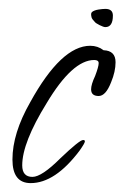

<svg xmlns="http://www.w3.org/2000/svg" viewBox="-20 -405 280 432"><path d="M49 7Q8 7 8 -46Q8 -105 48 -175Q118 -302 183 -302Q200 -302 213 -292Q240 -291 240 -265Q240 -244 230 -220Q218 -189 202 -189Q185 -189 185 -204Q185 -215 194 -234Q202 -255 202 -263Q202 -270 192 -270Q143 -270 85 -173Q30 -84 30 -33Q30 -7 53 -7Q74 -7 116 -49Q159 -90 167 -90Q171 -90 171 -87Q171 -83 159 -66Q104 7 49 7ZM217 -344Q213 -344 204 -348.5Q195 -353 193 -356Q187 -362 186 -366Q185 -370 185 -373Q185 -376 187 -378Q192 -382 201.5 -383.5Q211 -385 217 -385Q234 -385 234 -370Q234 -344 217 -344Z"/></svg>

Font: Petemoss
Style: Regular
Weight: 400
Designer: Robert E. Leuschke
Foundry: Robert E. Leuschke
Version: Version 1.010; ttfautohint (v1.8.3)